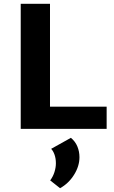

<svg xmlns="http://www.w3.org/2000/svg" viewBox="-20 -678 602 1010"><path d="M89 0V-658H243V0ZM137 0V-117H541V0ZM296 312 244 271Q259 251 266.5 227Q274 203 274 181Q274 156 267 136Q260 116 249 105L353 47Q376 66 387 92.5Q398 119 398 149Q398 196 369.5 241.5Q341 287 296 312Z"/></svg>

Font: Ysabeau Infant ExtraBold
Style: Regular
Weight: 800
Designer: Christian Thalmann (Catharsis Fonts)
Version: Version 2.001;gftools[0.9.30]; featfreeze: ss01,ss02,lnum